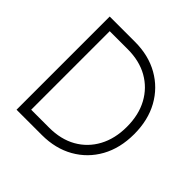

<svg xmlns="http://www.w3.org/2000/svg" viewBox="-179 -860 1020 1020"><g transform="rotate(45 331.0 -350.0)"><path d="M139 -55V-645H274Q362 -645 426.5 -608.5Q491 -572 527 -506Q563 -440 563 -350Q563 -261 527 -194.5Q491 -128 426.5 -91.5Q362 -55 274 -55ZM114 0H139H274Q376 0 453.5 -44Q531 -88 574.5 -166.5Q618 -245 618 -350Q618 -455 574.5 -533.5Q531 -612 453.5 -656Q376 -700 274 -700H139H114H84V0Z"/></g></svg>

Font: Jost-300-LightPL
Style: Regular
Weight: 300
Version: Version 3.300; ttfautohint (v0.97) -l 8 -r 50 -G 200 -x 14 -